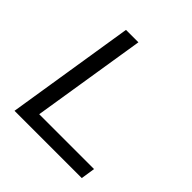

<svg xmlns="http://www.w3.org/2000/svg" viewBox="-186 -850 995 995"><g transform="rotate(45 311.0 -352.5)"><path d="M67 0 179 -705H270L170 -78H572L560 0Z"/></g></svg>

Font: Nunito Sans 10pt SemiExpanded
Style: Italic
Weight: 400
Width: 6
Italic angle: -9°
Designer: Vernon Adams
Foundry: Vernon Adams
Version: Version 3.101;gftools[0.9.27]